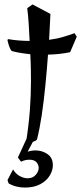

<svg xmlns="http://www.w3.org/2000/svg" viewBox="-20 -623 367 868"><path d="M105 22Q98 22 98 19Q110 -58 115 -124.5Q120 -191 120 -257Q120 -278 119.5 -310Q119 -342 117 -378Q96 -380 74.5 -383.5Q53 -387 34 -392Q30 -394 25.5 -404Q21 -414 18 -424.5Q15 -435 14 -440Q14 -445 16 -445.5Q18 -446 18 -446Q40 -442 65.5 -440Q91 -438 114 -438Q112 -480 109.5 -519Q107 -558 103 -586L127 -603L208 -560L202 -443Q239 -448 267 -456.5Q295 -465 317 -473L327 -457L297 -387Q248 -377 197 -376Q192 -307 185 -235.5Q178 -164 168.5 -101Q159 -38 147 8Q141 15 126.5 18.5Q112 22 105 22ZM92 225Q74 225 55 220.5Q36 216 19 206L14 191L39 143Q50 162 68.5 172.5Q87 183 105 183Q128 183 141.5 167.5Q155 152 155 136Q155 122 145 110.5Q135 99 113 99Q93 99 75 108L61 89L102 0H138L105 63Q122 57 141 57Q170 57 194.5 73.5Q219 90 219 124Q219 147 205 170.5Q191 194 162.5 209.5Q134 225 92 225Z"/></svg>

Font: Julee
Style: Regular
Weight: 400
Designer: Julian Tunni
Foundry: Julian Tunni
Version: Version 1.002; ttfautohint (v1.8.4.7-5d5b);gftools[0.9.23]